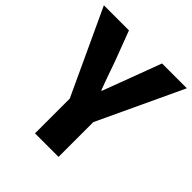

<svg xmlns="http://www.w3.org/2000/svg" viewBox="-209 -885 1026 1026"><g transform="rotate(45 304.5 -372.0)"><path d="M214.8 0V-262.7L-8.8 -744.1H180.7L243.2 -579.1Q280.3 -472.7 302.7 -413.1H306.6Q351.6 -533.2 369.1 -579.1L430.7 -744.1H618.2L392.6 -262.7V0Z"/></g></svg>

Font: Gen Shin Gothic Heavy
Style: Bold
Weight: 900
Designer: [Source Han Sans]
Ryoko NISHIZUKA  (kana & ideographs); Paul D. Hunt (Latin, Greek & Cyrillic); Wenlong ZHANG  (bopomofo
Version: Version 1.002.20150607